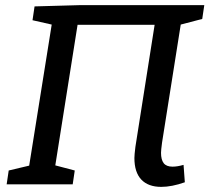

<svg xmlns="http://www.w3.org/2000/svg" viewBox="-20 -720 818 750"><path d="M686 -624 613 -163Q609 -133 609 -123Q609 -96 619.5 -82.5Q630 -69 654 -69Q673 -69 697 -76L702 -8Q651 10 610 10Q559 10 532 -18.5Q505 -47 505 -103Q505 -115 509 -147L584 -623H283L196 -74L272 -54L264 0H6L14 -54L94 -73L182 -624L107 -641L115 -695L294 -700H778L770 -646Z"/></svg>

Font: Bitter Pro Medium
Style: Italic
Weight: 500
Italic angle: -9°
Designer: Sol Matas, and Bitter project Authors
Foundry: Sol Matas
Version: Version 1.010